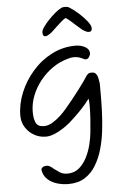

<svg xmlns="http://www.w3.org/2000/svg" viewBox="-66 -809 716 1136"><g transform="rotate(-5 292.0 -241.0)"><path d="M294 282Q259 282 226 272Q193 262 170.5 241Q148 220 142 188Q140 177 149.5 170Q159 163 175 163Q184 163 191 167Q198 171 205 176Q208 179 211 181.5Q214 184 217 186Q230 196 248 208Q266 220 293 220Q334 220 362 196.5Q390 173 408.5 136.5Q427 100 436.5 61Q446 22 449 -8Q453 -44 456 -89Q459 -134 459 -168Q459 -198 456 -211Q434 -181 408.5 -154Q383 -127 361.5 -107Q340 -87 330 -78Q312 -63 287.5 -47Q263 -31 236.5 -20Q210 -9 185 -9Q148 -9 116 -27Q84 -45 64.5 -76Q45 -107 45 -145Q45 -214 73 -282Q101 -350 150.5 -406.5Q200 -463 265.5 -496.5Q331 -530 406 -530Q438 -530 463 -516Q488 -502 488 -478Q488 -468 480 -456Q472 -444 460 -444Q455 -444 449 -447Q437 -454 422 -458.5Q407 -463 390 -463Q373 -463 355 -457Q306 -444 263.5 -414.5Q221 -385 188.5 -344Q156 -303 138 -256Q120 -209 120 -161Q120 -121 131.5 -96.5Q143 -72 180 -72Q204 -72 229.5 -87Q255 -102 277.5 -123Q300 -144 314 -161Q335 -185 358 -214Q381 -243 402 -270.5Q423 -298 437.5 -319Q452 -340 456 -347Q465 -358 471 -360.5Q477 -363 488 -363Q506 -363 514 -351.5Q522 -340 525 -324Q528 -308 530 -294V-218Q530 -177 528 -124.5Q526 -72 519.5 -15.5Q513 41 498 93.5Q483 146 457 189Q431 232 391 257Q351 282 294 282ZM233 -601Q218 -601 218 -625Q218 -637 231 -656Q244 -675 263.5 -695.5Q283 -716 303.5 -733.5Q324 -751 339 -758Q347 -764 364 -764Q379 -764 389 -758Q414 -743 442.5 -717.5Q471 -692 491 -666.5Q511 -641 511 -625Q511 -604 493 -604Q483 -604 472 -610Q461 -616 455 -620Q445 -628 425.5 -645.5Q406 -663 388 -679Q370 -695 362 -698Q354 -695 337.5 -681Q321 -667 304.5 -651Q288 -635 279 -627Q272 -620 258 -610.5Q244 -601 233 -601Z"/></g></svg>

Font: Fuzzy Bubbles
Style: Regular
Weight: 400
Designer: Robert E. Leuschke
Foundry: Robert E. Leuschke
Version: Version 1.010; ttfautohint (v1.8.3)